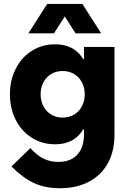

<svg xmlns="http://www.w3.org/2000/svg" viewBox="-20 -746 667 990"><path d="M417 -259.8Q417 -294.4 402.3 -321.8Q387.7 -349.1 361.8 -364.5Q335.9 -379.9 302.7 -379.9Q270 -379.9 244.1 -364.3Q218.3 -348.6 203.9 -321.5Q189.5 -294.4 189.5 -259.8Q189.5 -225.1 203.9 -198Q218.3 -170.9 244.1 -155.3Q270 -139.6 302.7 -139.6Q335.9 -139.6 361.8 -155Q387.7 -170.4 402.3 -197.8Q417 -225.1 417 -259.8ZM39.1 112.3 136.7 17.6Q169.4 54.7 204.3 71.8Q239.3 88.9 281.2 88.9Q343.3 88.9 377.7 52.5Q412.1 16.1 413.1 -50.8V-78.1H408.7Q362.8 -2 264.6 -2Q197.3 -2 144 -35.6Q90.8 -69.3 61 -128.2Q31.2 -187 31.2 -259.8Q31.2 -332.5 61 -391.4Q90.8 -450.2 144 -483.9Q197.3 -517.6 264.6 -517.6Q362.8 -517.6 408.7 -441.4H413.1V-503.9H570.3V-50.8Q570.3 33.7 535.9 95.9Q501.5 158.2 437.7 191.4Q374 224.6 288.1 224.6Q212.4 224.6 154.1 197.3Q95.7 169.9 39.1 112.3ZM223.1 -725.6H404.8L501.5 -574.2H369.6L314 -661.1L258.3 -574.2H126.5Z"/></svg>

Font: Wanted Sans ExtraBold
Style: Regular
Weight: 800
Designer: Original Design by Kil Hyung-jin and Kang Hanbin, Wanted Lab, Inc; Hangeul from Source Han Sans by Jang Soo-young and Ka
Foundry: Wanted Lab, Inc.
Version: Version 1.003